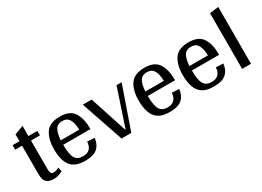

<svg xmlns="http://www.w3.org/2000/svg" viewBox="-22 -1264 2580 1893"><g transform="rotate(-30 1267.5 -317.5)"><path d="M307 -17Q254 12 205 12Q155 12 130.5 -6.5Q106 -25 100 -51Q94 -77 94 -115V-429H16V-480H94V-558L196 -596V-480H298V-429H196V-103Q196 -70 204.5 -57.5Q213 -45 233 -45Q261 -45 294 -63Z M450 -234V-232Q450 -126 475.5 -82Q501 -38 563 -38Q665 -38 670 -143L753 -139Q746 -69 702 -28.5Q658 12 560 12Q447 12 398 -50.5Q349 -113 349 -240Q349 -354 395.5 -423Q442 -492 559 -492Q672 -492 716 -423.5Q760 -355 760 -244V-234ZM451 -284H662Q659 -362 635.5 -402Q612 -442 557 -442Q504 -442 480 -403Q456 -364 451 -284Z M1257 -480 1090 0H979L815 -480H916L1056 -51L1199 -480Z M1413 -234V-232Q1413 -126 1438.5 -82Q1464 -38 1526 -38Q1628 -38 1633 -143L1716 -139Q1709 -69 1665 -28.5Q1621 12 1523 12Q1410 12 1361 -50.5Q1312 -113 1312 -240Q1312 -354 1358.5 -423Q1405 -492 1522 -492Q1635 -492 1679 -423.5Q1723 -355 1723 -244V-234ZM1414 -284H1625Q1622 -362 1598.5 -402Q1575 -442 1520 -442Q1467 -442 1443 -403Q1419 -364 1414 -284Z M1915 -234V-232Q1915 -126 1940.5 -82Q1966 -38 2028 -38Q2130 -38 2135 -143L2218 -139Q2211 -69 2167 -28.5Q2123 12 2025 12Q1912 12 1863 -50.5Q1814 -113 1814 -240Q1814 -354 1860.5 -423Q1907 -492 2024 -492Q2137 -492 2181 -423.5Q2225 -355 2225 -244V-234ZM1916 -284H2127Q2124 -362 2100.5 -402Q2077 -442 2022 -442Q1969 -442 1945 -403Q1921 -364 1916 -284Z M2453 0H2352V-634L2453 -647Z"/></g></svg>

Font: Arya
Style: Regular
Weight: 400
Designer: Eduardo Rodriguez Tunni, Modular Infotech
Foundry: Eduardo Rodriguez Tunni, Modular Infotech
Version: Version 1.002